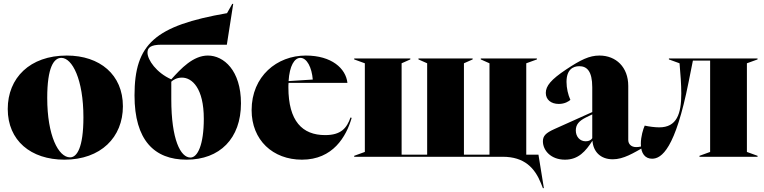

<svg xmlns="http://www.w3.org/2000/svg" viewBox="-20 -810 3947 992"><path d="M313 15C501 15 615 -101 615 -261C615 -424 496 -523 325 -523C134 -523 20 -407 20 -247C20 -84 139 15 313 15ZM224 -304C224 -462 258 -511 297 -511C353 -511 411 -400 411 -204C411 -46 377 3 342 3C282 3 224 -109 224 -304Z M944 15C1115 15 1225 -94 1225 -276C1225 -446 1136 -523 1054 -523C978 -523 915 -456 865 -400C788 -434 742 -501 742 -538C742 -563 757 -579 814 -579H1152L1185 -790H1180L1153 -742C781 -677 675 -584 675 -317C675 -86 777 15 944 15ZM865 -298V-388C875 -397 893 -409 920 -409C972 -409 1033 -355 1033 -196C1033 -62 1001 4 964 4C913 4 865 -88 865 -298Z M1540 15C1700 15 1769 -104 1797 -201L1791 -203C1772 -149 1743 -112 1660 -112C1542 -112 1470 -184 1470 -359C1470 -367 1470 -375 1471 -382H1775C1767 -456 1694 -523 1560 -523C1411 -523 1280 -416 1280 -241C1280 -86 1390 15 1540 15ZM1471 -391C1476 -470 1501 -511 1532 -511C1566 -511 1591 -461 1596 -399Z M1810 0H2577C2690 0 2743 58 2775 137L2785 162H2790L2762 -11H2699V-483L2754 -503V-508H2464V-503L2509 -483V-11H2377V-483L2422 -503V-508H2142V-503L2187 -483V-11H2055V-483L2100 -503V-508H1810V-503L1865 -483V-25L1810 -5Z M2899 15C2969 15 3006 -29 3041 -83C3045 -27 3082 13 3146 13C3202 13 3252 -19 3311 -52V-59C3295 -54 3284 -50 3267 -50C3241 -50 3226 -66 3226 -87V-366C3226 -463 3163 -523 3077 -523C3025 -523 2980 -501 2905 -451C2827 -399 2800 -366 2800 -330C2800 -295 2827 -273 2867 -273C2899 -273 2919 -287 2927 -294C2915 -320 2907 -355 2907 -387C2907 -450 2940 -468 2973 -468C3012 -468 3040 -443 3040 -359V-231L2844 -143C2800 -123 2785 -108 2785 -80C2785 -33 2826 15 2899 15ZM2955 -136C2955 -166 2971 -185 3007 -203L3040 -219V-96C3034 -87 3024 -80 3006 -80C2976 -80 2955 -104 2955 -136Z M3349 10C3398 10 3469 -40 3538 -387L3560 -497H3649V-25L3594 -5V0H3894V-5L3839 -25V-483L3894 -503V-508H3436V-503L3491 -483C3496 -426 3500 -373 3500 -327C3500 -222 3477 -152 3386 -152C3364 -152 3333 -156 3311 -161C3303 -143 3291 -105 3291 -67C3291 -16 3314 10 3349 10Z"/></svg>

Font: Nyght Serif Dark
Style: Regular
Weight: 800
Designer: Maksym Kobuzan
Version: Version 0.410;Glyphs 3.1.2 (3151)